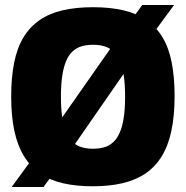

<svg xmlns="http://www.w3.org/2000/svg" viewBox="-20 -739 746 772"><path d="M155 13H27L150 -156L153 -157L476 -618H479L552 -719H680L560 -556H556L240 -100H237ZM354 -141Q379 -141 399.5 -147Q420 -153 435.5 -167.5Q451 -182 461.5 -206Q472 -230 477.5 -265.5Q483 -301 483 -351Q483 -400 477.5 -435.5Q472 -471 461.5 -495Q451 -519 435.5 -533Q420 -547 399.5 -553Q379 -559 354 -559Q329 -559 308.5 -553Q288 -547 272.5 -533Q257 -519 246.5 -495Q236 -471 230.5 -435.5Q225 -400 225 -350Q225 -301 230.5 -265Q236 -229 246.5 -205.5Q257 -182 272.5 -167.5Q288 -153 308.5 -147Q329 -141 354 -141ZM353 10Q287 10 234 -2Q181 -14 142 -41Q103 -68 77 -110Q51 -152 38 -211.5Q25 -271 25 -350Q25 -428 37 -487.5Q49 -547 74.5 -589Q100 -631 139 -658Q178 -685 231.5 -697.5Q285 -710 354 -710Q423 -710 476.5 -697.5Q530 -685 568.5 -658.5Q607 -632 632.5 -590.5Q658 -549 670 -489.5Q682 -430 682 -353Q682 -273 669 -212.5Q656 -152 630 -110Q604 -68 565 -41.5Q526 -15 473 -2.5Q420 10 353 10Z"/></svg>

Font: Georama ExtraCondensed Thin ExtraBold
Style: Regular
Weight: 800
Version: Version 1.001